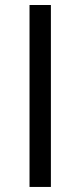

<svg xmlns="http://www.w3.org/2000/svg" viewBox="-20 -739 318 759"><path d="M181.2 -719.2V0H96.7V-719.2Z"/></svg>

Font: Inter 20pt SemiBold
Style: Regular
Weight: 600
Version: Version 4.001;git-66647c0bb